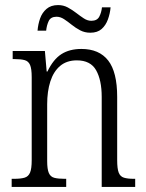

<svg xmlns="http://www.w3.org/2000/svg" viewBox="-20 -737 577 757"><path d="M26 0V-32H36Q62 -32 77 -36.5Q92 -41 98.5 -56.5Q105 -72 105 -105V-433Q105 -466 98.5 -481Q92 -496 77 -500Q62 -504 38 -504H30V-536H157L164 -455H167Q190 -503 222 -523.5Q254 -544 301 -544Q371 -544 406.5 -498.5Q442 -453 442 -355V-105Q442 -72 448 -56.5Q454 -41 468.5 -36.5Q483 -32 507 -32H513V0H381V-355Q381 -421 359 -460Q337 -499 283 -499Q243 -499 217 -477Q191 -455 178.5 -416Q166 -377 166 -326V-102Q166 -70 172.5 -55Q179 -40 194 -36Q209 -32 234 -32H241V0ZM336 -608Q314 -608 296 -617.5Q278 -627 262.5 -639.5Q247 -652 232.5 -661.5Q218 -671 203 -671Q180 -671 172 -654Q164 -637 162 -616H128Q130 -641 138 -664Q146 -687 163.5 -702Q181 -717 209 -717Q230 -717 247.5 -707.5Q265 -698 280.5 -686Q296 -674 310.5 -664.5Q325 -655 340 -655Q363 -655 371.5 -671.5Q380 -688 382 -708H416Q414 -684 405.5 -660.5Q397 -637 380.5 -622.5Q364 -608 336 -608Z"/></svg>

Font: Noto Serif Khmer Condensed Light
Style: Regular
Weight: 300
Width: 3
Designer: Danh Hong and the Monotype Design Team
Foundry: Monotype Imaging Inc.
Version: Version 2.004